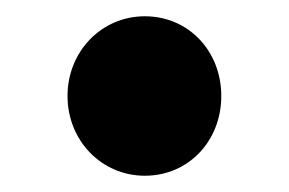

<svg xmlns="http://www.w3.org/2000/svg" viewBox="-20 -459 355 236"><path d="M158 -243C212 -243 252 -286 252 -341C252 -396 212 -439 158 -439C105 -439 63 -396 63 -341C63 -286 105 -243 158 -243Z"/></svg>

Font: Falling Sky
Style: ExBd
Weight: 400
Designer: Paul D. Hunt
Foundry: Adobe Systems Incorporated
Version: Version 1.02